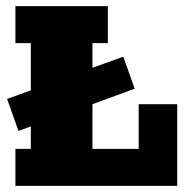

<svg xmlns="http://www.w3.org/2000/svg" viewBox="-20 -603 615 623"><path d="M40 -178 3 -282 80 -310V-463H30V-583H330V-463H280V-383L380 -419L417 -315L280 -265V-120H430V-265H555V0H30V-120H80V-193Z"/></svg>

Font: Rokkitt Black
Style: Regular
Weight: 900
Designer: Vernon Adams
Foundry: Vernon Adams
Version: Version 3.103